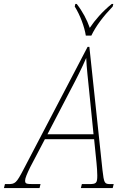

<svg xmlns="http://www.w3.org/2000/svg" viewBox="-79 -951 650 971"><path d="M355 -771H383C406 -819 442 -867 491 -918L494 -931H486C438 -892 401 -849 375 -810C361 -851 338 -894 309 -931H302L299 -918C326 -875 348 -816 355 -771ZM-59 0H121L126 -20H96C54 -20 48 -21 48 -38C48 -50 57 -71 74 -106L148 -247H397L409 -128C411 -112 413 -78 413 -64C413 -24 408 -20 370 -20H335L330 0H491L496 -20H480C449 -20 447 -24 439 -93L373 -714H364L42 -98C3 -23 -2 -20 -40 -20H-54ZM276 -493C310 -557 336 -609 357 -658C359 -610 366 -549 372 -490L394 -272H161Z"/></svg>

Font: Noto Serif Condensed Thin
Style: Italic
Weight: 100
Width: 3
Italic angle: -12°
Designer: Monotype Design Team
Foundry: Monotype Imaging Inc.
Version: Version 2.013